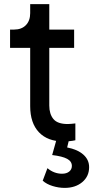

<svg xmlns="http://www.w3.org/2000/svg" viewBox="-20 -683 454 935"><path d="M291 6Q212 6 169.5 -39Q127 -84 127 -166V-450H29V-539H49Q85 -539 106 -560.5Q127 -582 127 -619V-663H220V-539H341V-450H220V-169Q220 -128 240 -103.5Q260 -79 310 -79Q317 -79 327.5 -80Q338 -81 347 -82V0Q334 3 318 4.5Q302 6 291 6ZM295 232Q266 232 236.5 223Q207 214 188 197L211 136Q243 163 282 163Q304 163 317 152.5Q330 142 330 125Q330 103 307 90.5Q284 78 234 72L257 -10H318L307 35Q358 45 386 70Q414 95 414 131Q414 176 380.5 204Q347 232 295 232Z"/></svg>

Font: Pitagon Sans Text Medium
Style: Regular
Weight: 500
Designer: Travis Tran
Foundry: Pitagon
Version: Version 1.000; ttfautohint (v1.8.4.7-5d5b);gftools[0.9.26]